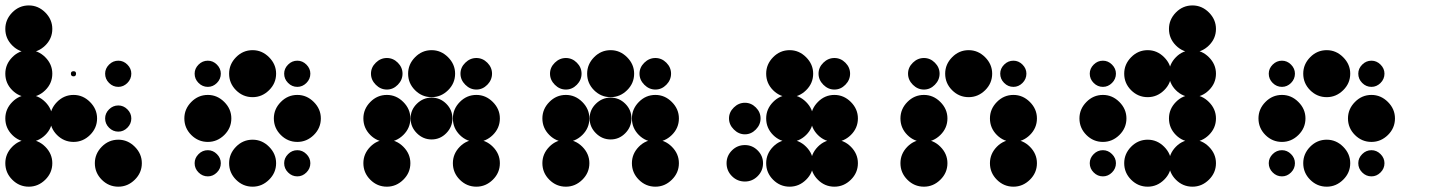

<svg xmlns="http://www.w3.org/2000/svg" viewBox="-24 -691 5378 715"><path d="M416.7 -170.8Q451.7 -170.8 477.9 -144.6Q504.2 -118.3 504.2 -83.3Q504.2 -47.5 477.9 -21.7Q451.7 4.2 416.7 4.2Q380.8 4.2 355 -21.7Q329.2 -47.5 329.2 -83.3Q329.2 -118.3 355 -144.6Q380.8 -170.8 416.7 -170.8ZM83.3 -170.8Q118.3 -170.8 144.6 -144.6Q170.8 -118.3 170.8 -83.3Q170.8 -47.5 144.6 -21.7Q118.3 4.2 83.3 4.2Q47.5 4.2 21.7 -21.7Q-4.2 -47.5 -4.2 -83.3Q-4.2 -118.3 21.7 -144.6Q47.5 -170.8 83.3 -170.8ZM416.7 -298.3Q435.8 -298.3 450.4 -283.8Q465 -269.2 465 -250Q465 -230 450.4 -215.4Q435.8 -200.8 416.7 -200.8Q396.7 -200.8 382.1 -215.4Q367.5 -230 367.5 -250Q367.5 -269.2 382.1 -283.8Q396.7 -298.3 416.7 -298.3ZM250 -337.5Q285 -337.5 311.2 -311.2Q337.5 -285 337.5 -250Q337.5 -214.2 311.2 -188.3Q285 -162.5 250 -162.5Q214.2 -162.5 188.3 -188.3Q162.5 -214.2 162.5 -250Q162.5 -285 188.3 -311.2Q214.2 -337.5 250 -337.5ZM83.3 -337.5Q118.3 -337.5 144.6 -311.2Q170.8 -285 170.8 -250Q170.8 -214.2 144.6 -188.3Q118.3 -162.5 83.3 -162.5Q47.5 -162.5 21.7 -188.3Q-4.2 -214.2 -4.2 -250Q-4.2 -285 21.7 -311.2Q47.5 -337.5 83.3 -337.5ZM416.7 -465Q435.8 -465 450.4 -450.4Q465 -435.8 465 -416.7Q465 -396.7 450.4 -382.1Q435.8 -367.5 416.7 -367.5Q396.7 -367.5 382.1 -382.1Q367.5 -396.7 367.5 -416.7Q367.5 -435.8 382.1 -450.4Q396.7 -465 416.7 -465ZM250 -425.8Q259.2 -425.8 259.2 -416.7Q259.2 -406.7 250 -406.7Q240 -406.7 240 -416.7Q240 -425.8 250 -425.8ZM83.3 -504.2Q118.3 -504.2 144.6 -477.9Q170.8 -451.7 170.8 -416.7Q170.8 -380.8 144.6 -355Q118.3 -329.2 83.3 -329.2Q47.5 -329.2 21.7 -355Q-4.2 -380.8 -4.2 -416.7Q-4.2 -451.7 21.7 -477.9Q47.5 -504.2 83.3 -504.2ZM83.3 -670.8Q118.3 -670.8 144.6 -644.6Q170.8 -618.3 170.8 -583.3Q170.8 -547.5 144.6 -521.7Q118.3 -495.8 83.3 -495.8Q47.5 -495.8 21.7 -521.7Q-4.2 -547.5 -4.2 -583.3Q-4.2 -618.3 21.7 -644.6Q47.5 -670.8 83.3 -670.8Z M1083.3 -131.7Q1102.5 -131.7 1117.1 -117.1Q1131.7 -102.5 1131.7 -83.3Q1131.7 -63.3 1117.1 -48.8Q1102.5 -34.2 1083.3 -34.2Q1063.3 -34.2 1048.8 -48.8Q1034.2 -63.3 1034.2 -83.3Q1034.2 -102.5 1048.8 -117.1Q1063.3 -131.7 1083.3 -131.7ZM916.7 -170.8Q951.7 -170.8 977.9 -144.6Q1004.2 -118.3 1004.2 -83.3Q1004.2 -47.5 977.9 -21.7Q951.7 4.2 916.7 4.2Q880.8 4.2 855 -21.7Q829.2 -47.5 829.2 -83.3Q829.2 -118.3 855 -144.6Q880.8 -170.8 916.7 -170.8ZM750 -131.7Q769.2 -131.7 783.8 -117.1Q798.3 -102.5 798.3 -83.3Q798.3 -63.3 783.8 -48.8Q769.2 -34.2 750 -34.2Q730 -34.2 715.4 -48.8Q700.8 -63.3 700.8 -83.3Q700.8 -102.5 715.4 -117.1Q730 -131.7 750 -131.7ZM1083.3 -337.5Q1118.3 -337.5 1144.6 -311.2Q1170.8 -285 1170.8 -250Q1170.8 -214.2 1144.6 -188.3Q1118.3 -162.5 1083.3 -162.5Q1047.5 -162.5 1021.7 -188.3Q995.8 -214.2 995.8 -250Q995.8 -285 1021.7 -311.2Q1047.5 -337.5 1083.3 -337.5ZM750 -337.5Q785 -337.5 811.3 -311.2Q837.5 -285 837.5 -250Q837.5 -214.2 811.3 -188.3Q785 -162.5 750 -162.5Q714.2 -162.5 688.3 -188.3Q662.5 -214.2 662.5 -250Q662.5 -285 688.3 -311.2Q714.2 -337.5 750 -337.5ZM1083.3 -465Q1102.5 -465 1117.1 -450.4Q1131.7 -435.8 1131.7 -416.7Q1131.7 -396.7 1117.1 -382.1Q1102.5 -367.5 1083.3 -367.5Q1063.3 -367.5 1048.8 -382.1Q1034.2 -396.7 1034.2 -416.7Q1034.2 -435.8 1048.8 -450.4Q1063.3 -465 1083.3 -465ZM916.7 -504.2Q951.7 -504.2 977.9 -477.9Q1004.2 -451.7 1004.2 -416.7Q1004.2 -380.8 977.9 -355Q951.7 -329.2 916.7 -329.2Q880.8 -329.2 855 -355Q829.2 -380.8 829.2 -416.7Q829.2 -451.7 855 -477.9Q880.8 -504.2 916.7 -504.2ZM750 -465Q769.2 -465 783.8 -450.4Q798.3 -435.8 798.3 -416.7Q798.3 -396.7 783.8 -382.1Q769.2 -367.5 750 -367.5Q730 -367.5 715.4 -382.1Q700.8 -396.7 700.8 -416.7Q700.8 -435.8 715.4 -450.4Q730 -465 750 -465Z M1750 -170.8Q1785 -170.8 1811.3 -144.6Q1837.5 -118.3 1837.5 -83.3Q1837.5 -47.5 1811.3 -21.7Q1785 4.2 1750 4.2Q1714.2 4.2 1688.3 -21.7Q1662.5 -47.5 1662.5 -83.3Q1662.5 -118.3 1688.3 -144.6Q1714.2 -170.8 1750 -170.8ZM1416.7 -170.8Q1451.7 -170.8 1477.9 -144.6Q1504.2 -118.3 1504.2 -83.3Q1504.2 -47.5 1477.9 -21.7Q1451.7 4.2 1416.7 4.2Q1380.8 4.2 1355 -21.7Q1329.2 -47.5 1329.2 -83.3Q1329.2 -118.3 1355 -144.6Q1380.8 -170.8 1416.7 -170.8ZM1750 -337.5Q1785 -337.5 1811.3 -311.2Q1837.5 -285 1837.5 -250Q1837.5 -214.2 1811.3 -188.3Q1785 -162.5 1750 -162.5Q1714.2 -162.5 1688.3 -188.3Q1662.5 -214.2 1662.5 -250Q1662.5 -285 1688.3 -311.2Q1714.2 -337.5 1750 -337.5ZM1528.3 -304.6Q1551.7 -327.5 1583.3 -327.5Q1615 -327.5 1637.9 -304.6Q1660.8 -281.7 1660.8 -250Q1660.8 -218.3 1637.9 -195Q1615 -171.7 1583.3 -171.7Q1551.7 -171.7 1528.3 -195Q1505 -218.3 1505 -250Q1505 -281.7 1528.3 -304.6ZM1416.7 -337.5Q1451.7 -337.5 1477.9 -311.2Q1504.2 -285 1504.2 -250Q1504.2 -214.2 1477.9 -188.3Q1451.7 -162.5 1416.7 -162.5Q1380.8 -162.5 1355 -188.3Q1329.2 -214.2 1329.2 -250Q1329.2 -285 1355 -311.2Q1380.8 -337.5 1416.7 -337.5ZM1708.8 -457.5Q1726.7 -475 1750 -475Q1773.3 -475 1790.8 -457.5Q1808.3 -440 1808.3 -416.7Q1808.3 -393.3 1790.8 -375.4Q1773.3 -357.5 1750 -357.5Q1726.7 -357.5 1708.8 -375.4Q1690.8 -393.3 1690.8 -416.7Q1690.8 -440 1708.8 -457.5ZM1583.3 -504.2Q1618.3 -504.2 1644.6 -477.9Q1670.8 -451.7 1670.8 -416.7Q1670.8 -380.8 1644.6 -355Q1618.3 -329.2 1583.3 -329.2Q1547.5 -329.2 1521.7 -355Q1495.8 -380.8 1495.8 -416.7Q1495.8 -451.7 1521.7 -477.9Q1547.5 -504.2 1583.3 -504.2ZM1375.4 -457.5Q1393.3 -475 1416.7 -475Q1440 -475 1457.5 -457.5Q1475 -440 1475 -416.7Q1475 -393.3 1457.5 -375.4Q1440 -357.5 1416.7 -357.5Q1393.3 -357.5 1375.4 -375.4Q1357.5 -393.3 1357.5 -416.7Q1357.5 -440 1375.4 -457.5Z M2416.7 -170.8Q2451.7 -170.8 2477.9 -144.6Q2504.2 -118.3 2504.2 -83.3Q2504.2 -47.5 2477.9 -21.7Q2451.7 4.2 2416.7 4.2Q2380.8 4.2 2355 -21.7Q2329.2 -47.5 2329.2 -83.3Q2329.2 -118.3 2355 -144.6Q2380.8 -170.8 2416.7 -170.8ZM2083.3 -170.8Q2118.3 -170.8 2144.6 -144.6Q2170.8 -118.3 2170.8 -83.3Q2170.8 -47.5 2144.6 -21.7Q2118.3 4.2 2083.3 4.2Q2047.5 4.2 2021.7 -21.7Q1995.8 -47.5 1995.8 -83.3Q1995.8 -118.3 2021.7 -144.6Q2047.5 -170.8 2083.3 -170.8ZM2416.7 -337.5Q2451.7 -337.5 2477.9 -311.2Q2504.2 -285 2504.2 -250Q2504.2 -214.2 2477.9 -188.3Q2451.7 -162.5 2416.7 -162.5Q2380.8 -162.5 2355 -188.3Q2329.2 -214.2 2329.2 -250Q2329.2 -285 2355 -311.2Q2380.8 -337.5 2416.7 -337.5ZM2195 -304.6Q2218.3 -327.5 2250 -327.5Q2281.7 -327.5 2304.6 -304.6Q2327.5 -281.7 2327.5 -250Q2327.5 -218.3 2304.6 -195Q2281.7 -171.7 2250 -171.7Q2218.3 -171.7 2195 -195Q2171.7 -218.3 2171.7 -250Q2171.7 -281.7 2195 -304.6ZM2083.3 -337.5Q2118.3 -337.5 2144.6 -311.2Q2170.8 -285 2170.8 -250Q2170.8 -214.2 2144.6 -188.3Q2118.3 -162.5 2083.3 -162.5Q2047.5 -162.5 2021.7 -188.3Q1995.8 -214.2 1995.8 -250Q1995.8 -285 2021.7 -311.2Q2047.5 -337.5 2083.3 -337.5ZM2375.4 -457.5Q2393.3 -475 2416.7 -475Q2440 -475 2457.5 -457.5Q2475 -440 2475 -416.7Q2475 -393.3 2457.5 -375.4Q2440 -357.5 2416.7 -357.5Q2393.3 -357.5 2375.4 -375.4Q2357.5 -393.3 2357.5 -416.7Q2357.5 -440 2375.4 -457.5ZM2250 -504.2Q2285 -504.2 2311.2 -477.9Q2337.5 -451.7 2337.5 -416.7Q2337.5 -380.8 2311.2 -355Q2285 -329.2 2250 -329.2Q2214.2 -329.2 2188.3 -355Q2162.5 -380.8 2162.5 -416.7Q2162.5 -451.7 2188.3 -477.9Q2214.2 -504.2 2250 -504.2ZM2042.1 -457.5Q2060 -475 2083.3 -475Q2106.7 -475 2124.2 -457.5Q2141.7 -440 2141.7 -416.7Q2141.7 -393.3 2124.2 -375.4Q2106.7 -357.5 2083.3 -357.5Q2060 -357.5 2042.1 -375.4Q2024.2 -393.3 2024.2 -416.7Q2024.2 -440 2042.1 -457.5Z M3083.3 -170.8Q3118.3 -170.8 3144.6 -144.6Q3170.8 -118.3 3170.8 -83.3Q3170.8 -47.5 3144.6 -21.7Q3118.3 4.2 3083.3 4.2Q3047.5 4.2 3021.7 -21.7Q2995.8 -47.5 2995.8 -83.3Q2995.8 -118.3 3021.7 -144.6Q3047.5 -170.8 3083.3 -170.8ZM2916.7 -170.8Q2951.7 -170.8 2977.9 -144.6Q3004.2 -118.3 3004.2 -83.3Q3004.2 -47.5 2977.9 -21.7Q2951.7 4.2 2916.7 4.2Q2880.8 4.2 2855 -21.7Q2829.2 -47.5 2829.2 -83.3Q2829.2 -118.3 2855 -144.6Q2880.8 -170.8 2916.7 -170.8ZM2750 -150.8Q2777.5 -150.8 2797.5 -130.8Q2817.5 -110.8 2817.5 -83.3Q2817.5 -55 2797.5 -35Q2777.5 -15 2750 -15Q2721.7 -15 2701.7 -35Q2681.7 -55 2681.7 -83.3Q2681.7 -110.8 2701.7 -130.8Q2721.7 -150.8 2750 -150.8ZM3083.3 -337.5Q3118.3 -337.5 3144.6 -311.2Q3170.8 -285 3170.8 -250Q3170.8 -214.2 3144.6 -188.3Q3118.3 -162.5 3083.3 -162.5Q3047.5 -162.5 3021.7 -188.3Q2995.8 -214.2 2995.8 -250Q2995.8 -285 3021.7 -311.2Q3047.5 -337.5 3083.3 -337.5ZM2916.7 -337.5Q2951.7 -337.5 2977.9 -311.2Q3004.2 -285 3004.2 -250Q3004.2 -214.2 2977.9 -188.3Q2951.7 -162.5 2916.7 -162.5Q2880.8 -162.5 2855 -188.3Q2829.2 -214.2 2829.2 -250Q2829.2 -285 2855 -311.2Q2880.8 -337.5 2916.7 -337.5ZM2708.8 -290.8Q2726.7 -308.3 2750 -308.3Q2773.3 -308.3 2790.8 -290.8Q2808.3 -273.3 2808.3 -250Q2808.3 -226.7 2790.8 -208.8Q2773.3 -190.8 2750 -190.8Q2726.7 -190.8 2708.8 -208.8Q2690.8 -226.7 2690.8 -250Q2690.8 -273.3 2708.8 -290.8ZM3042.1 -457.5Q3060 -475 3083.3 -475Q3106.7 -475 3124.2 -457.5Q3141.7 -440 3141.7 -416.7Q3141.7 -393.3 3124.2 -375.4Q3106.7 -357.5 3083.3 -357.5Q3060 -357.5 3042.1 -375.4Q3024.2 -393.3 3024.2 -416.7Q3024.2 -440 3042.1 -457.5ZM2916.7 -504.2Q2951.7 -504.2 2977.9 -477.9Q3004.2 -451.7 3004.2 -416.7Q3004.2 -380.8 2977.9 -355Q2951.7 -329.2 2916.7 -329.2Q2880.8 -329.2 2855 -355Q2829.2 -380.8 2829.2 -416.7Q2829.2 -451.7 2855 -477.9Q2880.8 -504.2 2916.7 -504.2Z M3750 -170.8Q3785 -170.8 3811.3 -144.6Q3837.5 -118.3 3837.5 -83.3Q3837.5 -47.5 3811.3 -21.7Q3785 4.2 3750 4.2Q3714.2 4.2 3688.3 -21.7Q3662.5 -47.5 3662.5 -83.3Q3662.5 -118.3 3688.3 -144.6Q3714.2 -170.8 3750 -170.8ZM3416.7 -170.8Q3451.7 -170.8 3477.9 -144.6Q3504.2 -118.3 3504.2 -83.3Q3504.2 -47.5 3477.9 -21.7Q3451.7 4.2 3416.7 4.2Q3380.8 4.2 3355 -21.7Q3329.2 -47.5 3329.2 -83.3Q3329.2 -118.3 3355 -144.6Q3380.8 -170.8 3416.7 -170.8ZM3750 -337.5Q3785 -337.5 3811.3 -311.2Q3837.5 -285 3837.5 -250Q3837.5 -214.2 3811.3 -188.3Q3785 -162.5 3750 -162.5Q3714.2 -162.5 3688.3 -188.3Q3662.5 -214.2 3662.5 -250Q3662.5 -285 3688.3 -311.2Q3714.2 -337.5 3750 -337.5ZM3416.7 -337.5Q3451.7 -337.5 3477.9 -311.2Q3504.2 -285 3504.2 -250Q3504.2 -214.2 3477.9 -188.3Q3451.7 -162.5 3416.7 -162.5Q3380.8 -162.5 3355 -188.3Q3329.2 -214.2 3329.2 -250Q3329.2 -285 3355 -311.2Q3380.8 -337.5 3416.7 -337.5ZM3750 -465Q3769.2 -465 3783.8 -450.4Q3798.3 -435.8 3798.3 -416.7Q3798.3 -396.7 3783.8 -382.1Q3769.2 -367.5 3750 -367.5Q3730 -367.5 3715.4 -382.1Q3700.8 -396.7 3700.8 -416.7Q3700.8 -435.8 3715.4 -450.4Q3730 -465 3750 -465ZM3583.3 -504.2Q3618.3 -504.2 3644.6 -477.9Q3670.8 -451.7 3670.8 -416.7Q3670.8 -380.8 3644.6 -355Q3618.3 -329.2 3583.3 -329.2Q3547.5 -329.2 3521.7 -355Q3495.8 -380.8 3495.8 -416.7Q3495.8 -451.7 3521.7 -477.9Q3547.5 -504.2 3583.3 -504.2ZM3375.4 -457.5Q3393.3 -475 3416.7 -475Q3440 -475 3457.5 -457.5Q3475 -440 3475 -416.7Q3475 -393.3 3457.5 -375.4Q3440 -357.5 3416.7 -357.5Q3393.3 -357.5 3375.4 -375.4Q3357.5 -393.3 3357.5 -416.7Q3357.5 -440 3375.4 -457.5Z M4416.7 -170.8Q4451.7 -170.8 4477.9 -144.6Q4504.2 -118.3 4504.2 -83.3Q4504.2 -47.5 4477.9 -21.7Q4451.7 4.2 4416.7 4.2Q4380.8 4.2 4355 -21.7Q4329.2 -47.5 4329.2 -83.3Q4329.2 -118.3 4355 -144.6Q4380.8 -170.8 4416.7 -170.8ZM4250 -170.8Q4285 -170.8 4311.2 -144.6Q4337.5 -118.3 4337.5 -83.3Q4337.5 -47.5 4311.2 -21.7Q4285 4.2 4250 4.2Q4214.2 4.2 4188.3 -21.7Q4162.5 -47.5 4162.5 -83.3Q4162.5 -118.3 4188.3 -144.6Q4214.2 -170.8 4250 -170.8ZM4083.3 -131.7Q4102.5 -131.7 4117.1 -117.1Q4131.7 -102.5 4131.7 -83.3Q4131.7 -63.3 4117.1 -48.8Q4102.5 -34.2 4083.3 -34.2Q4063.3 -34.2 4048.8 -48.8Q4034.2 -63.3 4034.2 -83.3Q4034.2 -102.5 4048.8 -117.1Q4063.3 -131.7 4083.3 -131.7ZM4416.7 -337.5Q4451.7 -337.5 4477.9 -311.2Q4504.2 -285 4504.2 -250Q4504.2 -214.2 4477.9 -188.3Q4451.7 -162.5 4416.7 -162.5Q4380.8 -162.5 4355 -188.3Q4329.2 -214.2 4329.2 -250Q4329.2 -285 4355 -311.2Q4380.8 -337.5 4416.7 -337.5ZM4083.3 -337.5Q4118.3 -337.5 4144.6 -311.2Q4170.8 -285 4170.8 -250Q4170.8 -214.2 4144.6 -188.3Q4118.3 -162.5 4083.3 -162.5Q4047.5 -162.5 4021.7 -188.3Q3995.8 -214.2 3995.8 -250Q3995.8 -285 4021.7 -311.2Q4047.5 -337.5 4083.3 -337.5ZM4416.7 -504.2Q4451.7 -504.2 4477.9 -477.9Q4504.2 -451.7 4504.2 -416.7Q4504.2 -380.8 4477.9 -355Q4451.7 -329.2 4416.7 -329.2Q4380.8 -329.2 4355 -355Q4329.2 -380.8 4329.2 -416.7Q4329.2 -451.7 4355 -477.9Q4380.8 -504.2 4416.7 -504.2ZM4250 -504.2Q4285 -504.2 4311.2 -477.9Q4337.5 -451.7 4337.5 -416.7Q4337.5 -380.8 4311.2 -355Q4285 -329.2 4250 -329.2Q4214.2 -329.2 4188.3 -355Q4162.5 -380.8 4162.5 -416.7Q4162.5 -451.7 4188.3 -477.9Q4214.2 -504.2 4250 -504.2ZM4083.3 -465Q4102.5 -465 4117.1 -450.4Q4131.7 -435.8 4131.7 -416.7Q4131.7 -396.7 4117.1 -382.1Q4102.5 -367.5 4083.3 -367.5Q4063.3 -367.5 4048.8 -382.1Q4034.2 -396.7 4034.2 -416.7Q4034.2 -435.8 4048.8 -450.4Q4063.3 -465 4083.3 -465ZM4416.7 -670.8Q4451.7 -670.8 4477.9 -644.6Q4504.2 -618.3 4504.2 -583.3Q4504.2 -547.5 4477.9 -521.7Q4451.7 -495.8 4416.7 -495.8Q4380.8 -495.8 4355 -521.7Q4329.2 -547.5 4329.2 -583.3Q4329.2 -618.3 4355 -644.6Q4380.8 -670.8 4416.7 -670.8Z M5083.3 -131.7Q5102.5 -131.7 5117.1 -117.1Q5131.7 -102.5 5131.7 -83.3Q5131.7 -63.3 5117.1 -48.8Q5102.5 -34.2 5083.3 -34.2Q5063.3 -34.2 5048.8 -48.8Q5034.2 -63.3 5034.2 -83.3Q5034.2 -102.5 5048.8 -117.1Q5063.3 -131.7 5083.3 -131.7ZM4916.7 -170.8Q4951.7 -170.8 4977.9 -144.6Q5004.2 -118.3 5004.2 -83.3Q5004.2 -47.5 4977.9 -21.7Q4951.7 4.2 4916.7 4.2Q4880.8 4.2 4855 -21.7Q4829.2 -47.5 4829.2 -83.3Q4829.2 -118.3 4855 -144.6Q4880.8 -170.8 4916.7 -170.8ZM4750 -131.7Q4769.2 -131.7 4783.8 -117.1Q4798.3 -102.5 4798.3 -83.3Q4798.3 -63.3 4783.8 -48.8Q4769.2 -34.2 4750 -34.2Q4730 -34.2 4715.4 -48.8Q4700.8 -63.3 4700.8 -83.3Q4700.8 -102.5 4715.4 -117.1Q4730 -131.7 4750 -131.7ZM5083.3 -337.5Q5118.3 -337.5 5144.6 -311.2Q5170.8 -285 5170.8 -250Q5170.8 -214.2 5144.6 -188.3Q5118.3 -162.5 5083.3 -162.5Q5047.5 -162.5 5021.7 -188.3Q4995.8 -214.2 4995.8 -250Q4995.8 -285 5021.7 -311.2Q5047.5 -337.5 5083.3 -337.5ZM4750 -337.5Q4785 -337.5 4811.2 -311.2Q4837.5 -285 4837.5 -250Q4837.5 -214.2 4811.2 -188.3Q4785 -162.5 4750 -162.5Q4714.2 -162.5 4688.3 -188.3Q4662.5 -214.2 4662.5 -250Q4662.5 -285 4688.3 -311.2Q4714.2 -337.5 4750 -337.5ZM5083.3 -465Q5102.5 -465 5117.1 -450.4Q5131.7 -435.8 5131.7 -416.7Q5131.7 -396.7 5117.1 -382.1Q5102.5 -367.5 5083.3 -367.5Q5063.3 -367.5 5048.8 -382.1Q5034.2 -396.7 5034.2 -416.7Q5034.2 -435.8 5048.8 -450.4Q5063.3 -465 5083.3 -465ZM4916.7 -504.2Q4951.7 -504.2 4977.9 -477.9Q5004.2 -451.7 5004.2 -416.7Q5004.2 -380.8 4977.9 -355Q4951.7 -329.2 4916.7 -329.2Q4880.8 -329.2 4855 -355Q4829.2 -380.8 4829.2 -416.7Q4829.2 -451.7 4855 -477.9Q4880.8 -504.2 4916.7 -504.2ZM4750 -465Q4769.2 -465 4783.8 -450.4Q4798.3 -435.8 4798.3 -416.7Q4798.3 -396.7 4783.8 -382.1Q4769.2 -367.5 4750 -367.5Q4730 -367.5 4715.4 -382.1Q4700.8 -396.7 4700.8 -416.7Q4700.8 -435.8 4715.4 -450.4Q4730 -465 4750 -465Z"/></svg>

Font: 0xA000-Dots-Mono
Style: Dots-Mono
Weight: 400
Version: Version 0.1